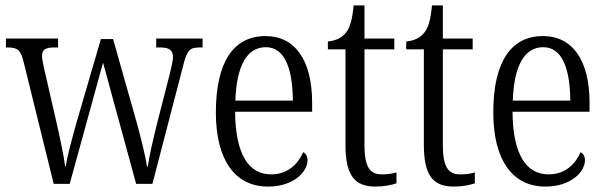

<svg xmlns="http://www.w3.org/2000/svg" viewBox="-20 -678 2236 708"><path d="M67 -450 178 0H237L360 -447L482 0H542L656 -438C670 -494 680 -503 717 -503H727V-536H556V-503H572C606 -503 618 -491 618 -467C618 -455 612 -432 607 -409L559 -222C542 -153 530 -100 525 -64H522C517 -101 496 -184 483 -230L397 -534H352L261 -222C248 -175 227 -100 223 -66H220C216 -100 199 -180 188 -228L145 -415C141 -432 135 -460 135 -471C135 -494 146 -503 180 -503H194V-536H2V-503H7C44 -503 56 -495 67 -450Z M968 10C1066 10 1114 -47 1114 -87C1114 -103 1107 -112 1098 -117C1079 -73 1041 -35 980 -35C897 -35 848 -109 847 -266H1131V-299C1131 -456 1068 -545 959 -545C842 -545 776 -451 776 -263C776 -89 846 10 968 10ZM1060 -307H848C852 -430 888 -504 960 -504C1030 -504 1059 -425 1060 -307Z M1365 10C1397 10 1424 4 1442 -2V-42C1423 -37 1408 -35 1387 -35C1344 -35 1324 -63 1324 -143V-496H1434V-536H1324V-658H1284C1279 -606 1271 -576 1255 -557C1241 -539 1219 -528 1189 -525V-496H1254V-144C1254 -29 1289 10 1365 10Z M1654 10C1686 10 1713 4 1731 -2V-42C1712 -37 1697 -35 1676 -35C1633 -35 1613 -63 1613 -143V-496H1723V-536H1613V-658H1573C1568 -606 1560 -576 1544 -557C1530 -539 1508 -528 1478 -525V-496H1543V-144C1543 -29 1578 10 1654 10Z M1991 10C2089 10 2137 -47 2137 -87C2137 -103 2130 -112 2121 -117C2102 -73 2064 -35 2003 -35C1920 -35 1871 -109 1870 -266H2154V-299C2154 -456 2091 -545 1982 -545C1865 -545 1799 -451 1799 -263C1799 -89 1869 10 1991 10ZM2083 -307H1871C1875 -430 1911 -504 1983 -504C2053 -504 2082 -425 2083 -307Z"/></svg>

Font: Noto Serif Armenian Condensed Light
Style: Regular
Weight: 300
Width: 3
Designer: Monotype Design Team
Foundry: Monotype Imaging Inc.
Version: Version 2.008